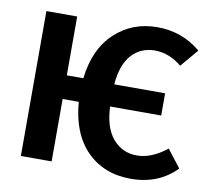

<svg xmlns="http://www.w3.org/2000/svg" viewBox="-80 -798 987 903"><g transform="rotate(10 414.0 -346.0)"><path d="M752 -155 817 -71Q732 16 600 16Q472 16 390.5 -65.5Q309 -147 297 -298H220V0H73V-692H220V-411H299Q315 -552 398 -630Q481 -708 601 -708Q720 -708 809 -633L737 -548Q677 -598 608 -598Q542 -598 498.5 -551Q455 -504 447 -408H690V-302H446Q450 -201 495 -149Q540 -97 609 -97Q679 -97 752 -155Z"/></g></svg>

Font: Fira Sans SemiBold
Style: Regular
Weight: 600
Designer: bBox Type GmbH & Carrois Corporate GbR & Edenspiekermann AG
Foundry: bBox Type GmbH & Carrois Corporate GbR & Edenspiekermann AG
Version: Version 4.301;PS 004.301;hotconv 1.0.88;makeotf.lib2.5.64775